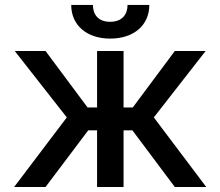

<svg xmlns="http://www.w3.org/2000/svg" viewBox="-20 -750 884 770"><path d="M36.6 0H162.6L333.8 -227.3H369.3V0H475.5V-227.3H511L681.1 0H807.2L596.9 -279.1L804.7 -545.5H681.1L512.4 -318.9H475.5V-545.5H369.3V-318.9H331.3L162.6 -545.5H39.1L247.9 -279.1ZM265.6 -730.1C265.6 -650.2 326.3 -595.2 421.9 -595.2C518.1 -595.2 578.8 -650.2 578.8 -730.1H491.5C491.5 -694.2 471.6 -662.6 421.9 -662.6C371.4 -662.6 352.6 -694.6 352.6 -730.1Z"/></svg>

Font: Magic Ui Pro Medium
Style: Regular
Weight: 500
Designer: Stefan Endress, Andreas Faust
Version: Version 1.000;FEAKit 1.0